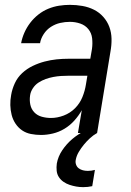

<svg xmlns="http://www.w3.org/2000/svg" viewBox="-20 -548 540 791"><path d="M149 8Q128 8 107.5 4Q87 0 71 -11Q55 -22 44 -38.5Q33 -55 28 -74.5Q23 -94 22.5 -115Q22 -136 26 -157Q30 -181 41 -205Q52 -229 71.5 -247Q91 -265 115 -276.5Q139 -288 164 -294.5Q189 -301 213.5 -303.5Q238 -306 263 -306H352L359 -347Q362 -369 359.5 -390.5Q357 -412 344 -428Q331 -444 310.5 -451Q290 -458 268 -458Q248 -458 228 -453.5Q208 -449 190 -437.5Q172 -426 160 -407.5Q148 -389 145 -370H67Q71 -392 80.5 -413.5Q90 -435 104.5 -454Q119 -473 138 -488Q157 -503 179 -512Q201 -521 223.5 -524.5Q246 -528 268 -528Q294 -528 319.5 -523.5Q345 -519 367 -508Q389 -497 405.5 -478.5Q422 -460 430.5 -437Q439 -414 439.5 -388Q440 -362 435 -335L380 0H301L317 -94Q304 -71 286 -51Q268 -31 245.5 -17.5Q223 -4 198 2Q173 8 149 8ZM190 -62Q216 -62 242.5 -72Q269 -82 289 -102Q309 -122 319.5 -148Q330 -174 334 -200L340 -236H263Q247 -236 231.5 -235Q216 -234 200 -231Q184 -228 168.5 -222.5Q153 -217 139 -208Q125 -199 115.5 -184.5Q106 -170 104 -155Q101 -135 105 -116.5Q109 -98 121.5 -85Q134 -72 152.5 -67Q171 -62 190 -62ZM323 223Q308 223 294 220.5Q280 218 266.5 213.5Q253 209 241.5 201Q230 193 222.5 181.5Q215 170 213.5 155.5Q212 141 214 126Q219 97 236.5 71Q254 45 277.5 25Q301 5 328.5 -8.5Q356 -22 385 -30L380 0Q364 9 350.5 21.5Q337 34 325.5 48Q314 62 304.5 78Q295 94 292 111Q290 121 293.5 130.5Q297 140 304.5 145.5Q312 151 321.5 153.5Q331 156 342 156Q349 156 356.5 155Q364 154 371 152L360 219Q351 221 341.5 222Q332 223 323 223Z"/></svg>

Font: Iosevka SS04
Style: Italic
Weight: 400
Italic angle: -9°
Monospace: yes
Designer: Belleve Invis
Foundry: Belleve Invis
Version: Version 19.0.0; ttfautohint (v1.8.4)